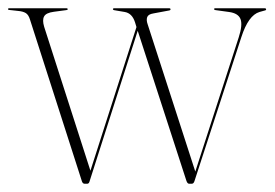

<svg xmlns="http://www.w3.org/2000/svg" viewBox="-30 -445 665 465"><path d="M181 0H175Q170.5 0 168.5 -5.5L42.5 -398Q39 -409.5 32.2 -413.5Q25.5 -417.5 14 -418.5L-8.5 -421Q-10.5 -421 -10.5 -423Q-10.5 -425 -8.5 -425H131Q134 -425 134 -422.5Q134 -421 130.5 -420.5L100.5 -416.5Q81.5 -414 76.8 -405.2Q72 -396.5 77 -380L189 -31.5L300.5 -379.5L297 -391Q290 -413 272 -416L248.5 -420Q243.5 -420.5 243.5 -423Q243.5 -425 246.5 -425H379.5Q383 -425 383 -422.5Q383 -420 379 -419.5L341.5 -412.5Q329 -410.5 326.5 -403.5Q324 -396.5 327.5 -386.5L443 -29.5L548 -354Q558 -384.5 552.5 -398.8Q547 -413 524.5 -416L492 -420.5Q488.5 -421 488.5 -423Q488.5 -425 491 -425H610.5Q614.5 -425 614.5 -422.5Q614.5 -420 611 -419.5L598.5 -416Q571.5 -408 554.5 -355L441 -6.5Q439 0 434.5 0H428Q424 0 421.5 -7L303.5 -370.5L186.5 -4.5Q185 0 181 0Z"/></svg>

Font: Fraunces 144pt Thin
Style: Regular
Weight: 100
Version: Version 1.000;[f99f86859]